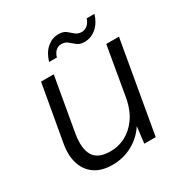

<svg xmlns="http://www.w3.org/2000/svg" viewBox="-157 -782 879 918"><g transform="rotate(-30 282.0 -323.5)"><path d="M205 12Q144 12 106 -15Q68 -42 54 -89.5Q40 -137 52 -199L106 -504H176L124 -207Q111 -130 135 -89.5Q159 -49 228 -49Q272 -49 310.5 -69Q349 -89 377.5 -128.5Q406 -168 418 -226L466 -504H536L448 0H385L396 -91Q364 -42 313.5 -15Q263 12 205 12ZM186 -566Q200 -612 228 -635.5Q256 -659 290 -659Q317 -659 331.5 -647.5Q346 -636 359.5 -624Q373 -612 395 -612Q411 -612 425 -623.5Q439 -635 446 -657H489Q476 -613 447 -588.5Q418 -564 383 -564Q357 -564 341.5 -576Q326 -588 313 -599.5Q300 -611 279 -611Q262 -611 249 -600Q236 -589 229 -566Z"/></g></svg>

Font: DM Sans Light
Style: Italic
Weight: 300
Italic angle: -10°
Designer: Colophon Foundry, Jonny Pinhorn
Foundry: Colophon Foundry
Version: Version 4.004;gftools[0.9.30]